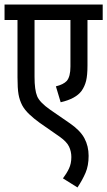

<svg xmlns="http://www.w3.org/2000/svg" viewBox="-20 -642 472 845"><path d="M432 -622H0V-554H57V-302Q57 -253 61.5 -227Q66 -201 78 -178Q89 -158 109 -139Q129 -120 154 -102L243 -40Q274 -18 284 3.5Q294 25 294 49Q294 78 283.5 100Q273 122 257 143L321 183Q343 150 356.5 118.5Q370 87 370 44Q370 1 351.5 -33.5Q333 -68 288 -99L201 -159Q155 -191 143.5 -218.5Q132 -246 132 -304V-554H290V-349Q290 -305 274 -286Q259 -270 226 -262L247 -192Q313 -207 339 -242Q353 -262 359 -286.5Q365 -311 365 -354V-554H432Z"/></svg>

Font: Noto Sans Devanagari Extra Condensed
Style: Regular
Weight: 400
Width: 2
Designer: Monotype Design Team
Foundry: Monotype Imaging Inc.
Version: 1.000